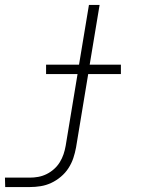

<svg xmlns="http://www.w3.org/2000/svg" viewBox="-35 -540 655 775"><path d="M-14 215 -15 177H85Q102 177 119 174Q136 171 152.5 163Q169 155 183 142.5Q197 130 206.5 114.5Q216 99 221.5 82.5Q227 66 230 49L278 -241H151V-279H284L324 -520H367L327 -279H453V-241H321L272 55Q268 77 261 98Q254 119 241.5 138.5Q229 158 210.5 173.5Q192 189 171.5 198.5Q151 208 129 211.5Q107 215 86 215Z"/></svg>

Font: Iosevka XLt Ex Obl
Style: Regular
Weight: 200
Width: 7
Italic angle: -9°
Monospace: yes
Designer: Belleve Invis
Foundry: Belleve Invis
Version: Version 32.5.0; ttfautohint (v1.8.4)